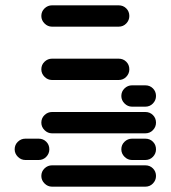

<svg xmlns="http://www.w3.org/2000/svg" viewBox="-20 -710 640 720"><path d="M135 -50Q135 -34 147 -22Q159 -10 175 -10H525Q542 -10 553.5 -22Q565 -34 565 -50Q565 -67 553.5 -78.5Q542 -90 525 -90H175Q159 -90 147 -78.5Q135 -67 135 -50ZM435 -150Q435 -134 447 -122Q459 -110 475 -110H525Q542 -110 553.5 -122Q565 -134 565 -150Q565 -167 553.5 -178.5Q542 -190 525 -190H475Q459 -190 447 -178.5Q435 -167 435 -150ZM35 -150Q35 -134 47 -122Q59 -110 75 -110H125Q142 -110 153.5 -122Q165 -134 165 -150Q165 -167 153.5 -178.5Q142 -190 125 -190H75Q59 -190 47 -178.5Q35 -167 35 -150ZM135 -250Q135 -234 147 -222Q159 -210 175 -210H525Q542 -210 553.5 -222Q565 -234 565 -250Q565 -267 553.5 -278.5Q542 -290 525 -290H175Q159 -290 147 -278.5Q135 -267 135 -250ZM435 -350Q435 -334 447 -322Q459 -310 475 -310H525Q542 -310 553.5 -322Q565 -334 565 -350Q565 -367 553.5 -378.5Q542 -390 525 -390H475Q459 -390 447 -378.5Q435 -367 435 -350ZM135 -450Q135 -434 147 -422Q159 -410 175 -410H425Q442 -410 453.5 -422Q465 -434 465 -450Q465 -467 453.5 -478.5Q442 -490 425 -490H175Q159 -490 147 -478.5Q135 -467 135 -450ZM135 -650Q135 -634 147 -622Q159 -610 175 -610H425Q442 -610 453.5 -622Q465 -634 465 -650Q465 -667 453.5 -678.5Q442 -690 425 -690H175Q159 -690 147 -678.5Q135 -667 135 -650Z"/></svg>

Font: Matrix Sans Raster
Style: Regular
Weight: 400
Designer: Brad Neil
Version: Version 1.100